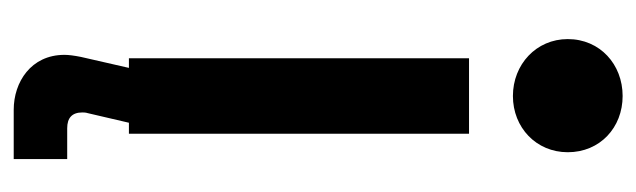

<svg xmlns="http://www.w3.org/2000/svg" viewBox="-344 -416 928 280"><g transform="rotate(90 120.0 -276.0)"><path d="M202 -640C202 -687 166 -720 120 -720C74 -720 37 -687 37 -640C37 -594 74 -560 120 -560C166 -560 202 -594 202 -640ZM167 90C152 90 144 83 144 68C144 66 144 63 145 60L159 0H175V-496H65V0H79L63 70C61 80 60 88 60 94C60 143 100 168 140 168H212V90Z"/></g></svg>

Font: Space Text SemiBold
Style: Regular
Weight: 600
Designer: Florian Karsten (Space Text), Colophon Foundry (Space Mono)
Foundry: Florian Karsten
Version: Version 1.003;PS 001.003;hotconv 1.0.88;makeotf.lib2.5.64775